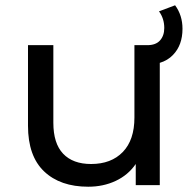

<svg xmlns="http://www.w3.org/2000/svg" viewBox="-20 -701 725 727"><path d="M489 -530H538Q570 -530 586 -548Q602 -566 602 -595Q602 -631 582 -658L643 -681Q671 -643 671 -592Q671 -530 635 -493Q615 -472 585 -463V0H494V-80Q465 -38 418 -16Q371 6 314 6Q208 6 147 -52Q86 -110 86 -225V-530H182V-236Q182 -158 219 -119Q256 -80 325 -80Q401 -80 445 -125.5Q489 -171 489 -256Z"/></svg>

Font: CMG Sans Medium
Style: Regular
Weight: 500
Designer: Julieta Ulanovsky
Foundry: Julieta Ulanovsky
Version: Version 7.200